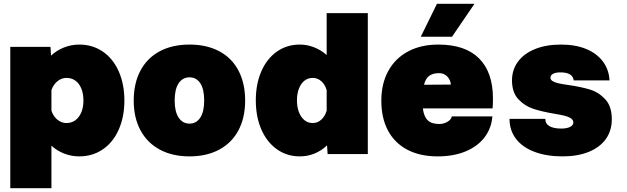

<svg xmlns="http://www.w3.org/2000/svg" viewBox="-20 -809 3290 1008"><path d="M633 -281Q633 -196 603.5 -129Q574 -62 520 -25Q466 12 396 12Q355 12 317.5 -2.5Q280 -17 250 -44V179H34V-563H245L248 -517Q278 -545 316.5 -560Q355 -575 396 -575Q466 -575 520 -538Q574 -501 603.5 -434Q633 -367 633 -281ZM329 -163Q356 -163 376 -178Q396 -193 407 -219.5Q418 -246 418 -281Q418 -317 407 -344Q396 -371 376 -385.5Q356 -400 329 -400Q303 -400 281.5 -382.5Q260 -365 250 -336V-228Q260 -198 281.5 -180.5Q303 -163 329 -163Z M682 -281Q682 -372 717.5 -438.5Q753 -505 819 -540Q885 -575 975 -575Q1065 -575 1131 -540Q1197 -505 1232 -438.5Q1267 -372 1267 -281Q1267 -191 1232 -125Q1197 -59 1131 -23.5Q1065 12 975 12Q885 12 819 -23.5Q753 -59 717.5 -125Q682 -191 682 -281ZM975 -160Q1011 -160 1031.5 -191.5Q1052 -223 1052 -281Q1052 -341 1031.5 -372Q1011 -403 975 -403Q939 -403 918 -372Q897 -341 897 -281Q897 -223 918 -191.5Q939 -160 975 -160Z M1695 -520V-740H1911V0H1700L1697 -46Q1668 -18 1631.5 -3Q1595 12 1554 12Q1486 12 1433.5 -25.5Q1381 -63 1352 -129.5Q1323 -196 1323 -282Q1323 -368 1352 -434.5Q1381 -501 1433.5 -538Q1486 -575 1554 -575Q1593 -575 1629.5 -560.5Q1666 -546 1695 -520ZM1622 -163Q1647 -163 1666.5 -180.5Q1686 -198 1695 -228V-336Q1686 -366 1666.5 -383Q1647 -400 1622 -400Q1597 -400 1578.5 -385.5Q1560 -371 1549.5 -344Q1539 -317 1539 -282Q1539 -247 1549.5 -220Q1560 -193 1578.5 -178Q1597 -163 1622 -163Z M1982 -281Q1982 -370 2018.5 -436.5Q2055 -503 2122.5 -539Q2190 -575 2281 -575Q2423 -575 2495.5 -502Q2568 -429 2568 -292Q2568 -258 2566 -240H2200Q2205 -198 2225 -178Q2245 -158 2286 -158Q2309 -158 2329 -169.5Q2349 -181 2352 -198H2565Q2560 -135 2523.5 -87.5Q2487 -40 2424 -14Q2361 12 2278 12Q2185 12 2118.5 -23Q2052 -58 2017 -123.5Q1982 -189 1982 -281ZM2347 -365Q2345 -390 2328 -407.5Q2311 -425 2285 -425Q2252 -425 2233 -410.5Q2214 -396 2206 -364ZM2274 -789H2471L2353 -616H2189Z M2655 -185H2843Q2843 -159 2865 -146.5Q2887 -134 2927 -134Q2955 -134 2972.5 -142.5Q2990 -151 2990 -166Q2990 -179 2977.5 -187.5Q2965 -196 2945.5 -201Q2926 -206 2890 -212Q2824 -223 2779 -238Q2734 -253 2701 -288.5Q2668 -324 2668 -387Q2668 -443 2699.5 -485.5Q2731 -528 2789 -551.5Q2847 -575 2925 -575Q3001 -575 3057 -552Q3113 -529 3145 -486.5Q3177 -444 3180 -387H2992Q2987 -429 2922 -429Q2897 -429 2883.5 -421.5Q2870 -414 2870 -401Q2870 -390 2881.5 -383Q2893 -376 2910.5 -372Q2928 -368 2962 -363Q3031 -353 3077 -339Q3123 -325 3157.5 -288Q3192 -251 3192 -183Q3192 -123 3160.5 -79Q3129 -35 3070.5 -11.5Q3012 12 2933 12Q2850 12 2787 -11.5Q2724 -35 2689.5 -79.5Q2655 -124 2655 -185Z"/></svg>

Font: Azeret Mono Black
Style: Regular
Weight: 900
Designer: Martin Vácha
Foundry: Displaay
Version: Version 1.000; Glyphs 3.0.3, build 3074